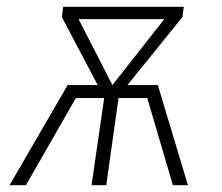

<svg xmlns="http://www.w3.org/2000/svg" viewBox="-20 -542 651 562"><path d="M442 -293 530 0H486L411 -255H327L291 0H248L285 -255H202L56 0H8L178 -293H266L161 -492L165 -522H518L514 -492L353 -293ZM210 -486 309 -293 461 -486Z"/></svg>

Font: Fira Sans Condensed ExtraLight
Style: Italic
Weight: 275
Width: 3
Italic angle: -8°
Designer: Carrois Corporate & Edenspiekermann AG
Foundry: Carrois Corporate GbR & Edenspiekermann AG
Version: Version 4.203